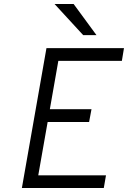

<svg xmlns="http://www.w3.org/2000/svg" viewBox="-20 -941 640 961"><path d="M89.5 0 212.5 -700H600.5L590 -636.5H272L229.5 -394.5H438L426 -330.5H218.5L171.5 -63.5H510.5L499.5 0ZM396.5 -765 253 -921H348.5L463 -765Z"/></svg>

Font: Overpass Light
Style: Italic
Weight: 300
Italic angle: -10°
Designer: Delve Withrington, Dave Bailey, Thomas Jockin
Foundry: Delve Fonts LLC
Version: Version 4.000; ttfautohint (v1.8.3)